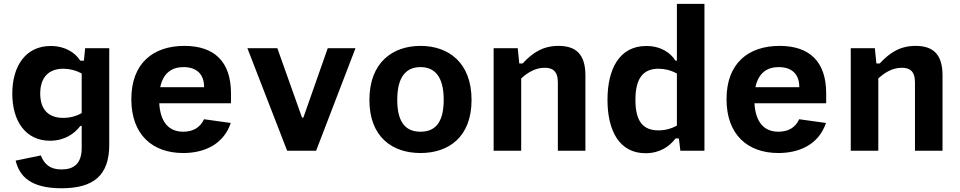

<svg xmlns="http://www.w3.org/2000/svg" viewBox="-20 -785 5000 1000"><path d="M44 -297.5C44 -153 114.5 -52 240 -52C315.5 -52 367.5 -88 398.5 -129H405.5V-15C405.5 69 363 97.5 300.5 97.5C239.5 97.5 211 70 192.5 24.5L61.5 51.5C81.5 133.5 139.5 195.5 300.5 195.5C467.5 195.5 549 128.5 549 -31V-534H423.5L417 -469H398C372.5 -510 320 -545.5 244 -545.5C115.5 -545.5 44 -443 44 -297.5ZM189.5 -297.5C189.5 -381.5 233 -427 310 -427C341 -427 374 -419.5 405.5 -402V-196C375.5 -179 342.5 -171 309.5 -171C232.5 -171 189.5 -214.5 189.5 -297.5Z M664 -268.5C664 -82 775.5 12 934 12C1037.5 12 1142.5 -28 1182 -144.5L1042.5 -164C1022 -118.5 982.5 -99 934.5 -99C857.5 -99 815 -151 809.5 -247H1183V-299.5C1183 -465.5 1094.5 -546 940.5 -546C778 -546 664 -456 664 -268.5ZM814.5 -331C830.5 -406 876 -435.5 936 -435.5C1000.5 -435.5 1043 -402 1043 -332V-331Z M1268.5 -534 1475.5 0H1626.5L1831.5 -534H1687L1560 -172.5H1553L1424.5 -534Z M2436 -264.5C2436 -460 2315 -546 2170 -546C2025.5 -546 1904 -460 1904 -264.5C1904 -69.5 2025.5 12 2170 12C2315 12 2436 -69.5 2436 -264.5ZM2291 -265C2291 -138 2239.5 -99 2170 -99C2100.5 -99 2049 -138 2049 -265C2049 -392 2100.5 -435.5 2170 -435.5C2239.5 -435.5 2291 -392 2291 -265Z M3029 0V-392.5C3029 -501 2981 -546 2889 -546C2808 -546 2754.5 -511 2702 -454.5H2684.5L2676.5 -534H2551V0H2694.5V-376.5C2730.5 -409.5 2770.5 -432 2817 -432C2857.5 -432 2885.5 -415.5 2885.5 -355.5V0Z M3144 -265C3144 -105.5 3205 13 3342 13C3417.5 13 3467.5 -23 3498.5 -64H3516L3523.5 0H3649V-765H3505.5V-469H3498C3472.5 -510 3422 -545.5 3346 -545.5C3206 -545.5 3144 -425.5 3144 -265ZM3289.5 -265C3289.5 -377 3329.5 -427 3410 -427C3441 -427 3474 -419.5 3505.5 -402V-131C3475.5 -114 3442.5 -106 3409.5 -106C3328.5 -106 3289.5 -153.5 3289.5 -265Z M3764 -268.5C3764 -82 3875.5 12 4034 12C4137.5 12 4242.5 -28 4282 -144.5L4142.5 -164C4122 -118.5 4082.5 -99 4034.5 -99C3957.5 -99 3915 -151 3909.5 -247H4283V-299.5C4283 -465.5 4194.5 -546 4040.5 -546C3878 -546 3764 -456 3764 -268.5ZM3914.5 -331C3930.5 -406 3976 -435.5 4036 -435.5C4100.5 -435.5 4143 -402 4143 -332V-331Z M4889 0V-392.5C4889 -501 4841 -546 4749 -546C4668 -546 4614.5 -511 4562 -454.5H4544.5L4536.5 -534H4411V0H4554.5V-376.5C4590.5 -409.5 4630.5 -432 4677 -432C4717.5 -432 4745.5 -415.5 4745.5 -355.5V0Z"/></svg>

Font: Monaspace Neon
Style: Bold
Weight: 700
Designer: Riley Cran & the Lettermatic Team
Foundry: Lettermatic
Version: Version 1.200 (Monaspace Neon)